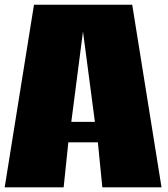

<svg xmlns="http://www.w3.org/2000/svg" viewBox="-21 -799 716 819"><path d="M270.5 -191.9 250.5 0H-1L124 -778.8H543L668 0H415.5L396.5 -191.9ZM283.2 -279.3H383.8L333 -664.6Z"/></svg>

Font: Coda Caption ExtraBold
Style: Regular
Weight: 800
Designer: vernon adams
Foundry: vernon adams
Version: Version 1.002